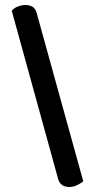

<svg xmlns="http://www.w3.org/2000/svg" viewBox="-20 -686 386 768"><path d="M313 39Q303 48 287.5 55Q272 62 258 62Q241 62 229 54.5Q217 47 212 28L27 -643Q36 -654 51.5 -660Q67 -666 81 -666Q98 -666 110 -659Q122 -652 127 -633Z"/></svg>

Font: Baloo Paaji 2 Medium
Style: Regular
Weight: 500
Designer: Shuchita Grover, Noopur Datye and Ek Type
Foundry: Ek Type
Version: Version 1.640;hotconv 1.0.111;makeotfexe 2.5.65597; ttfautoh